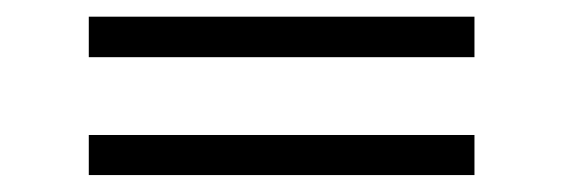

<svg xmlns="http://www.w3.org/2000/svg" viewBox="-20 -431 670 229"><path d="M545.9 -270V-222.2H85.9V-270ZM545.9 -411.1V-362.8H85.9V-411.1Z"/></svg>

Font: Simonetta
Style: Regular
Weight: 400
Designer: Gayaneh Bagdasaryan
Foundry: BrownFox
Version: Version 1.001